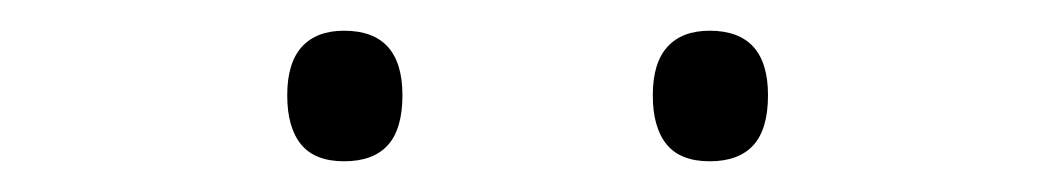

<svg xmlns="http://www.w3.org/2000/svg" viewBox="-20 -795 685 125"><path d="M204 -690Q185 -690 176 -701Q167 -712 167 -733Q167 -754 176.5 -764.5Q186 -775 204 -775Q223 -775 232.5 -764.5Q242 -754 242 -733Q242 -711 232.5 -700.5Q223 -690 204 -690ZM442 -690Q423 -690 414 -701Q405 -712 405 -733Q405 -754 414.5 -764.5Q424 -775 442 -775Q461 -775 470.5 -764.5Q480 -754 480 -733Q480 -711 470.5 -700.5Q461 -690 442 -690Z"/></svg>

Font: Playwrite BR Thin
Style: Regular
Weight: 250
Version: Version 1.003